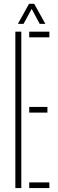

<svg xmlns="http://www.w3.org/2000/svg" viewBox="-20 -962 297 982"><path d="M58.5 0V-800H89V0ZM129.5 0V-29H232.5V0ZM129.5 -386V-415H222.5V-386ZM129.5 -771V-800H232.5V-771ZM71.5 -840 128.5 -942.5H155L212 -840H183L142 -916.5L100.5 -840Z"/></svg>

Font: Big Shoulders Stencil Display ExtraLight
Style: Regular
Weight: 250
Designer: Patric King
Foundry: XO Type Co
Version: Version 2.001